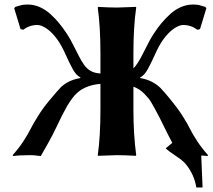

<svg xmlns="http://www.w3.org/2000/svg" viewBox="-20 -678 929 839"><path d="M249 -168.9C249.3 -169.6 249.8 -170.7 250.5 -172.4C258.6 -188.3 266.3 -202.5 273.4 -214.8C280.6 -227.2 288.7 -239.3 297.9 -251C307 -262.7 316.8 -272.5 327.4 -280.5C338 -288.5 351 -295.2 366.5 -300.8C381.9 -306.3 399.4 -309.9 418.9 -311.5V-200.2C418.9 -120.8 415 -54 407.2 0L408.2 2.9L491.2 0C514 0 541.3 1 573.2 2.9L575.2 0C567.1 -59.6 563 -126.3 563 -200.2V-299.3C572.4 -295.7 581 -291.5 588.6 -286.6C596.3 -281.7 603.7 -275.6 610.8 -268.1C618 -260.6 623.9 -254.2 628.4 -248.8C633 -243.4 638.5 -235 645 -223.6L659.2 -198.2C662.4 -192.7 667.6 -182.9 674.8 -168.9C705.4 -106.8 724.8 -68.4 732.9 -53.7L704.1 -29.8C711.6 -22.3 725.7 -11.6 746.6 2.2C767.4 16 781.9 27.7 790 37.1C815.8 67.7 831.7 102.4 837.9 141.1H865.2L859.4 1.5C871.1 2.1 880 2.9 886.2 3.9L889.2 0C871.3 -19.9 855.5 -40.2 841.8 -61C828.1 -81.9 817.5 -99.9 810.1 -115.2C802.6 -130.5 791.8 -149.3 777.8 -171.4C763.8 -193.5 747.9 -215.3 730 -236.8L720.2 -249C703.9 -268.9 691.1 -283.6 681.6 -293.2C672.2 -302.8 660.2 -311.6 645.5 -319.6C630.9 -327.6 613.3 -333.3 592.8 -336.9V-339.8C604.8 -345.7 615.7 -357.5 625.5 -375.2C635.3 -393 645.9 -414.7 657.5 -440.4C669 -466.1 680.2 -486.7 690.9 -502C706.9 -524.4 722.8 -541.2 738.8 -552.2C754.7 -563.3 768.7 -568.8 780.8 -568.8C803.2 -568.8 823.9 -561.8 842.8 -547.9L854 -550.8L881.8 -642.1L877 -647.9C873 -648.9 868.2 -650.4 862.3 -652.3L850.1 -655.8C847.8 -656.4 844.3 -657 839.6 -657.5C834.9 -658 829.4 -658.2 823.2 -658.2C805.7 -658.2 788.4 -654.6 771.5 -647.5C754.6 -640.3 738.9 -630.2 724.6 -617.2C710.3 -604.2 697.4 -590.9 686 -577.4C674.6 -563.9 663.2 -548.3 651.9 -530.8C640.8 -514.2 626.3 -487.6 608.4 -451.2C590.5 -414.7 575.4 -390.8 563 -379.4V-444.8C563 -522.9 567.1 -589.7 575.2 -645L574.2 -647.9L491.2 -645C468.4 -645 441.1 -646 409.2 -647.9L407.2 -645C415 -588.1 418.9 -521.3 418.9 -444.8V-356.9C403 -357.6 389.2 -361.1 377.4 -367.4C365.7 -373.8 355.6 -383 347.2 -395C338.7 -407.1 331.4 -419.4 325.2 -432.1L300.8 -480C291.3 -499.2 281.7 -516.1 272 -530.8C260.3 -548.3 248.9 -563.9 237.8 -577.4C226.7 -590.9 213.9 -604.2 199.5 -617.2C185 -630.2 169.4 -640.3 152.6 -647.5C135.8 -654.6 118.7 -658.2 101.1 -658.2C94.9 -658.2 89.4 -658 84.7 -657.5C80 -657 76.5 -656.4 74.2 -655.8L61.5 -652.3C55.7 -650.4 50.8 -648.9 46.9 -647.9L42 -642.1L69.8 -550.8L81.1 -547.9C99.9 -561.8 120.6 -568.8 143.1 -568.8C155.1 -568.8 169.1 -563.3 185.1 -552.2C201 -541.2 217 -524.4 232.9 -502C243.7 -486.7 254.8 -466.1 266.4 -440.4C277.9 -414.7 288.6 -393 298.3 -375.2C308.1 -357.5 319 -345.7 331.1 -339.8V-336.9C329.1 -336.6 327.3 -336.3 325.7 -335.9C294.1 -329.8 267.9 -317.1 247.1 -297.9C238.9 -290 221.2 -269.7 193.8 -236.8C175.9 -215.3 160.2 -193.5 146.5 -171.4C132.5 -149.3 121.7 -130.5 114 -115.2C106.4 -99.9 95.8 -81.9 82.3 -61C68.8 -40.2 53.1 -19.9 35.2 0L38.1 3.9C55.7 1.3 79.9 0 110.8 0C118.3 0 124.2 0.2 128.4 0.5C132.6 0.8 137.4 1.4 142.6 2.2C147.8 3 153 3.6 158.2 3.9L188.5 -49.3C198.2 -66.9 205.7 -80.7 210.9 -90.8L231 -131.8Z"/></svg>

Font: Linux Biolinum G
Style: Bold
Weight: 700
Designer: Philipp H. Poll
Foundry: Philipp H. Poll
Version: Version 1.1.0